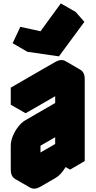

<svg xmlns="http://www.w3.org/2000/svg" viewBox="-20 -1053 560 1124"><path d="M130 -490 390 -640Q424 -660 450 -645Q476 -630 476 -590V-110L390 -60V-160Q390 -134 378 -104Q366 -74 346 -48.5Q326 -23 303 -10L217 40Q182 60 156 45Q130 30 130 -10V-150Q130 -177 142 -206.5Q154 -236 174 -261.5Q194 -287 217 -300L390 -400V-540L130 -390ZM325 -723 140 -750 185 -846 304 -820 423 -983 474 -925ZM217 -60 390 -160V-300L217 -200ZM390 -540V-400L303 -450V-590ZM390 -160V-60L303 -110V-210ZM423 -983 304 -820 217 -870 336 -1033ZM304 -820 185 -846 99 -896 217 -870ZM390 -300V-160L303 -210V-350ZM390 -160 217 -60 130 -110 303 -210ZM390 -400 217 -300Q194 -287 174 -261.5Q154 -236 142 -206.5Q130 -177 130 -150V-10Q130 30 156 45L69 -5Q43 -20 43 -60V-200Q43 -227 55 -256.5Q67 -286 87 -311.5Q107 -337 130 -350L303 -450ZM450 -645Q424 -660 390 -640L130 -490L43 -540L303 -690Q338 -710 364 -695ZM130 -490V-390L43 -440V-540ZM185 -846 140 -750 54 -800 99 -896Z"/></svg>

Font: Nabla
Style: Regular
Weight: 400
Designer: Arthur Reinders Folmer
Foundry: Typearture
Version: Version 1.002